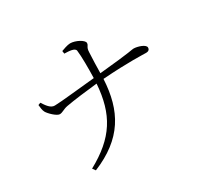

<svg xmlns="http://www.w3.org/2000/svg" viewBox="-160 -974 1319 1245"><g transform="rotate(-30 500.0 -351.5)"><path d="M206 -385C229 -386 242 -401 275 -407C328 -417 433 -430 511 -438C495 -217 415 -87 210 25L226 47C465 -51 553 -210 565 -442C763 -456 858 -450 890 -450C906 -450 917 -458 917 -474C917 -498 859 -515 832 -515C816 -515 818 -508 566 -484C567 -531 568 -591 571 -638C572 -679 589 -676 589 -698C589 -719 533 -750 492 -750C473 -750 437 -737 424 -732L427 -711C460 -710 506 -709 509 -685C515 -641 515 -545 513 -478C425 -470 248 -450 206 -450C174 -449 152 -484 133 -513L115 -506C117 -485 119 -465 127 -450C137 -431 183 -385 206 -385Z"/></g></svg>

Font: Source Han Serif CN Light
Style: Regular
Weight: 300
Designer: Ryoko NISHIZUKA 西塚涼子 (kana & ideographs); Frank Grießhammer (Latin, Greek & Cyrillic); Wenlong ZHANG 张文龙 (bopomofo); San
Foundry: Adobe
Version: Version 2.003;hotconv 1.1.1;makeotfexe 2.6.0